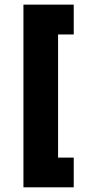

<svg xmlns="http://www.w3.org/2000/svg" viewBox="-20 -760 381 820"><path d="M80.1 40V-740.2H294.9V-612.8H228V-86.9H294.9V40Z"/></svg>

Font: Rawline ExtraBold
Style: Regular
Weight: 800
Designer: Matt McInerney, Pablo Impallari, Rodrigo Fuenzalida
Foundry: Matt McInerney, Pablo Impallari, Rodrigo Fuenzalida
Version: Version 4.020;PS 004.020;hotconv 1.0.88;makeotf.lib2.5.64775